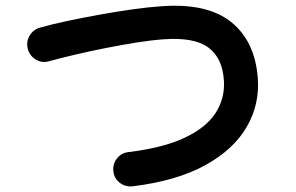

<svg xmlns="http://www.w3.org/2000/svg" viewBox="-20 -678 1040 674"><path d="M446 -24Q421 -21 401 -36Q381 -51 378 -76Q375 -101 390 -121Q405 -141 430 -144Q554 -159 629.5 -195Q705 -231 737.5 -282.5Q770 -334 766 -395Q761 -475 711 -511.5Q661 -548 554 -540Q511 -537 458 -528.5Q405 -520 349.5 -509Q294 -498 243 -486Q192 -474 152 -463Q128 -456 106.5 -468.5Q85 -481 78 -505Q71 -530 83.5 -552Q96 -574 120 -581Q163 -593 217 -604.5Q271 -616 329.5 -626.5Q388 -637 444 -645Q500 -653 546 -656Q707 -668 791 -601Q875 -534 885 -404Q892 -311 845.5 -231.5Q799 -152 699.5 -97.5Q600 -43 446 -24Z"/></svg>

Font: Zen Maru Gothic
Style: Bold
Weight: 700
Designer: Yoshimichi Ohira
Foundry: Positype
Version: Version 1.001